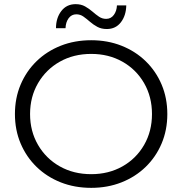

<svg xmlns="http://www.w3.org/2000/svg" viewBox="-20 -900 879 926"><path d="M420 6Q340 6 273 -20.5Q206 -47 156.5 -95Q107 -143 79.5 -208Q52 -273 52 -350Q52 -427 79.5 -492Q107 -557 156.5 -605Q206 -653 273 -679.5Q340 -706 420 -706Q499 -706 566 -679.5Q633 -653 682.5 -605Q732 -557 759.5 -492Q787 -427 787 -350Q787 -273 759.5 -208Q732 -143 682.5 -95Q633 -47 566 -20.5Q499 6 420 6ZM420 -60Q504 -60 570.5 -97.5Q637 -135 675 -201Q713 -267 713 -350Q713 -433 675 -499Q637 -565 570.5 -602.5Q504 -640 420 -640Q335 -640 268.5 -602.5Q202 -565 163.5 -499Q125 -433 125 -350Q125 -267 163.5 -201Q202 -135 268.5 -97.5Q335 -60 420 -60ZM495 -760Q469 -760 449.5 -770.5Q430 -781 414 -795Q398 -809 382.5 -820Q367 -831 348 -831Q325 -831 311 -812Q297 -793 296 -764H250Q250 -813 275.5 -846.5Q301 -880 345 -880Q371 -880 390.5 -869Q410 -858 426 -844Q442 -830 457.5 -819.5Q473 -809 492 -809Q515 -809 529 -828Q543 -847 544 -874H589Q588 -825 563 -792.5Q538 -760 495 -760Z"/></svg>

Font: Montserrat
Style: Regular
Weight: 400
Designer: Julieta Ulanovsky
Foundry: Julieta Ulanovsky
Version: Version 9.000; ttfautohint (v1.8.4.7-5d5b)